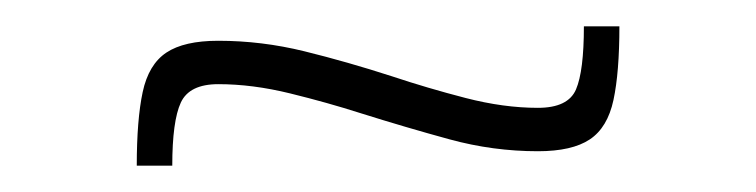

<svg xmlns="http://www.w3.org/2000/svg" viewBox="-20 -375 575 146"><path d="M84 -249Q84 -284 88.5 -305Q93 -326 106.5 -335Q120 -344 146 -344Q179 -344 211.5 -336Q244 -328 278 -317Q305 -308 334 -300.5Q363 -293 389 -293Q412 -293 418 -307Q424 -321 424 -355H451Q451 -320 446.5 -299Q442 -278 428.5 -269Q415 -260 389 -260Q355 -260 322 -269Q289 -278 254 -289Q229 -297 200.5 -304Q172 -311 146 -311Q124 -311 117.5 -297Q111 -283 111 -249Z"/></svg>

Font: Saira Expanded Thin
Style: Regular
Weight: 250
Width: 7
Designer: Hector Gatti with collaboration of the Omnibus-Type team
Foundry: Omnibus-Type
Version: Version 1.101